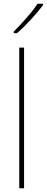

<svg xmlns="http://www.w3.org/2000/svg" viewBox="-20 -1017 253 1037"><path d="M110 0H84V-760H110ZM213 -990Q187 -955 147.5 -912Q108 -869 72 -838H54V-846Q88 -880 124 -921Q160 -962 183 -997H213Z"/></svg>

Font: Noto Sans Myanmar SemiCondensed Thin
Style: Regular
Weight: 100
Width: 4
Designer: Monotype Design Team
Foundry: Monotype Imaging Inc.
Version: Version 2.107; ttfautohint (v1.8.4.7-5d5b)